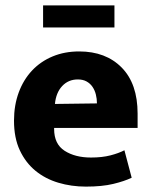

<svg xmlns="http://www.w3.org/2000/svg" viewBox="-20 -682 564 713"><path d="M491 -207H181V-203Q181 -147 220 -122Q259 -97 318 -97Q359 -97 390 -105Q421 -113 442 -124L469 -22Q442 -9 400.5 1Q359 11 299 11Q245 11 196.5 -3.5Q148 -18 111.5 -48Q75 -78 53.5 -124Q32 -170 32 -234Q32 -291 49.5 -338.5Q67 -386 99 -420Q131 -454 175.5 -472.5Q220 -491 274 -491Q373 -491 432 -431Q491 -371 491 -260ZM340 -298Q340 -315 336 -331Q332 -347 323.5 -359.5Q315 -372 301.5 -379.5Q288 -387 269 -387Q234 -387 211 -362.5Q188 -338 184 -296ZM405 -662V-580H140V-662Z"/></svg>

Font: Mukta Malar ExtraBold
Style: Regular
Weight: 800
Designer: Aadarsh Rajan, Girish Dalvi, Yashodeep Gholap
Foundry: Ek Type
Version: Version 2.538;PS 1.000;hotconv 16.6.51;makeotf.lib2.5.65220;